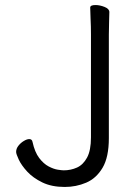

<svg xmlns="http://www.w3.org/2000/svg" viewBox="-20 -725 540 762"><path d="M341 -589Q341 -620 339.5 -649Q338 -678 338 -695Q338 -705 359 -705Q376 -705 395 -697.5Q414 -690 414 -677Q414 -665 413 -639.5Q412 -614 412 -588V-177Q412 -101 387 -59Q362 -17 322 0Q282 17 237 17Q185 17 148 -1Q111 -19 88 -44Q65 -69 54.5 -91.5Q44 -114 44 -122Q44 -135 53 -146.5Q62 -158 74.5 -165.5Q87 -173 96 -173Q107 -173 109 -162Q118 -121 135.5 -98Q153 -75 173 -64.5Q193 -54 209.5 -51.5Q226 -49 233 -49Q261 -49 285.5 -60Q310 -71 325.5 -99.5Q341 -128 341 -180Z"/></svg>

Font: Moon Stars Kai T HW
Style: Regular
Weight: 400
Designer: GuiWonder
Version: Version 1.101